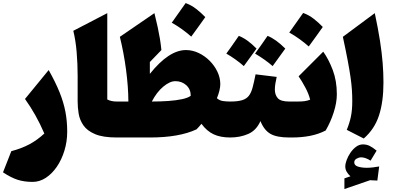

<svg xmlns="http://www.w3.org/2000/svg" viewBox="-20 -913 2627 1275"><path d="M426.3 -39.1Q426.3 27.3 407.7 87.6Q389.2 147.9 357.2 194.6Q325.2 241.2 283.9 268.1Q242.7 294.9 196.8 294.9Q140.6 294.9 96.9 280.8Q53.2 266.6 0 231.4L55.2 90.8Q122.6 73.2 174.8 45.4Q227.1 17.6 274.4 -26.4Q246.1 -91.8 215.1 -147Q184.1 -202.1 146 -255.9L303.2 -447.8Q348.6 -367.2 375.5 -300.5Q402.3 -233.9 414.3 -171.1Q426.3 -108.4 426.3 -39.1Z M692.4 -825.7V-252.4Q718.3 -238.8 754.9 -238.8H755.4V0H754.9Q664.1 0 611.6 -22.2Q559.1 -44.4 534.2 -80.3Q509.3 -116.2 502.4 -158Q495.6 -199.7 495.6 -238.8V-410.6Q495.6 -489.3 489 -567.1Q482.4 -645 466.8 -708.5Z M1214.8 -580.6Q1257.8 -580.6 1298.3 -561.5Q1338.9 -542.5 1371.6 -510Q1404.3 -477.5 1423.6 -437Q1442.9 -396.5 1442.9 -354Q1442.9 -335 1437 -311Q1431.2 -287.1 1420.4 -260.7Q1438 -245.1 1461.4 -241.9Q1484.9 -238.8 1508.8 -238.8H1509.3V0H1508.8Q1444.3 0 1398.9 -21Q1353.5 -42 1317.9 -90.8Q1300.8 -69.8 1285.2 -54.2Q1169.9 0 976.1 0H755.4Q743.7 0 737.8 -8.3Q731.9 -16.6 731.9 -41V-197.8Q731.9 -222.2 737.8 -230.5Q743.7 -238.8 755.4 -238.8H832.5Q832 -337.4 816.9 -450.7Q801.8 -564 775.9 -668.5L1005.4 -825.7Q1018.6 -772.9 1027.3 -732.2Q1036.1 -691.4 1042 -655.5Q1047.9 -619.6 1051.8 -580.6L975.1 -501V-422.4Q1101.6 -580.6 1214.8 -580.6ZM1144.5 -374Q1107.9 -374 1064.5 -337.9Q1021 -301.8 988.3 -238.8Q1044.9 -238.8 1097.4 -242.4Q1149.9 -246.1 1189.5 -254.6Q1229 -263.2 1246.6 -276.9Q1246.6 -320.8 1216.8 -347.4Q1187 -374 1144.5 -374ZM1212.9 -892.6Q1250.5 -878.9 1283.2 -853.5Q1315.9 -828.1 1343.3 -799.3Q1320.8 -767.6 1297.6 -735.4Q1274.4 -703.1 1250 -669.9Q1221.7 -694.8 1189.9 -718Q1158.2 -741.2 1120.6 -762.2Q1168.9 -829.1 1212.9 -892.6Z M1482.9 -557.1Q1515.6 -601.6 1565.9 -674.8Q1621.1 -653.8 1683.6 -590.3Q1662.1 -560.5 1641.1 -531.7Q1620.1 -502.9 1599.1 -474.1Q1546.4 -520.5 1482.9 -557.1ZM1673.8 -557.1Q1710 -606.4 1756.8 -674.8Q1811.5 -653.3 1874.5 -590.3Q1848.1 -553.2 1790.5 -474.1Q1744.1 -515.1 1673.8 -557.1ZM1509.3 0Q1497.6 0 1491.7 -8.3Q1485.8 -16.6 1485.8 -41V-197.8Q1485.8 -222.2 1491.7 -230.5Q1497.6 -238.8 1509.3 -238.8Q1559.1 -238.8 1588.1 -247.8Q1617.2 -256.8 1632.8 -277.3Q1648.4 -297.9 1657.7 -332.8Q1667 -367.7 1677.2 -419.4L1817.4 -402.3Q1812.5 -379.9 1808.8 -358.6Q1805.2 -337.4 1805.2 -318.8Q1805.2 -283.2 1824.7 -261Q1844.2 -238.8 1900.4 -238.8H1900.9V0H1900.4Q1817.9 0 1775.9 -24.2Q1733.9 -48.3 1709.5 -108.9Q1682.6 -47.4 1628.7 -23.7Q1574.7 0 1509.3 0Z M1993.2 -827.1Q2030.8 -813.5 2063.5 -788.1Q2096.2 -762.7 2123.5 -733.9Q2101.1 -702.1 2077.9 -669.9Q2054.7 -637.7 2030.3 -604.5Q2002 -629.4 1970.2 -652.6Q1938.5 -675.8 1900.9 -696.8Q1949.2 -763.7 1993.2 -827.1ZM1900.9 0Q1889.2 0 1883.3 -8.3Q1877.4 -16.6 1877.4 -41V-197.8Q1877.4 -222.2 1883.3 -230.5Q1889.2 -238.8 1900.9 -238.8H1957.5Q1982.4 -238.8 2001.7 -241.2Q2021 -243.7 2039.6 -251Q2030.3 -289.6 2007.8 -331.5Q1985.4 -373.5 1962.9 -406.2L2126.5 -569.8Q2162.6 -519.5 2189.7 -448Q2216.8 -376.5 2216.8 -287.1Q2216.8 -231.9 2196.3 -167.7Q2175.8 -103.5 2142.6 -46.4Q2096.7 -22.5 2040.5 -11.2Q1984.4 0 1918.5 0Z M2332.5 165.5Q2332.5 185.5 2357.4 193.4Q2382.3 201.2 2416 201.2Q2435.1 201.2 2457.5 198.5Q2480 195.8 2498 192.4L2485.8 286.1L2437.5 283.7L2267.1 342.3V271.5L2307.1 257.8Q2292 244.1 2282.5 228Q2272.9 211.9 2272.9 192.4Q2272.9 174.3 2282 149.7Q2291 125 2307.1 101.3Q2323.2 77.6 2344.5 61.8Q2365.7 45.9 2390.1 45.9Q2414.6 45.9 2434.8 55.9Q2455.1 65.9 2481 87.4L2440.9 153.8Q2406.2 131.8 2378.4 131.8Q2363.3 131.8 2347.9 140.6Q2332.5 149.4 2332.5 165.5ZM2468.8 -825.7Q2490.7 -723.1 2503.2 -643.1Q2515.6 -563 2521 -496.1Q2526.4 -429.2 2526.4 -365.2Q2526.4 -237.3 2496.8 -146.5Q2467.3 -55.7 2395.5 6.8L2282.7 -50.8Q2300.3 -92.8 2309.8 -136.7Q2319.3 -180.7 2319.3 -241.2Q2319.3 -278.8 2316.9 -315.9Q2314.5 -353 2307.9 -399.4Q2301.3 -445.8 2289.1 -510.7Q2276.9 -575.7 2256.8 -668.5Z"/></svg>

Font: Pinar DS1 Black
Style: Regular
Weight: 900
Designer: Amin Abedi
Version: Version 3.000